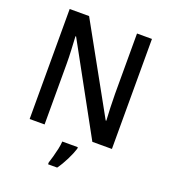

<svg xmlns="http://www.w3.org/2000/svg" viewBox="-164 -832 1033 1171"><g transform="rotate(20 352.0 -246.5)"><path d="M619 0H492L179 -570H175Q177 -531 179.5 -484Q182 -437 182 -393V0H85V-714H211L524 -150H528Q526 -183 524 -232.5Q522 -282 522 -322V-714H619ZM420 71Q410 103 389 145.5Q368 188 344 221H285V209Q291 191 298.5 164.5Q306 138 312 110Q318 82 319 61H420Z"/></g></svg>

Font: Noto Sans Georgian SemiCondensed Medium
Style: Regular
Weight: 500
Width: 4
Designer: Monotype Design Team, Akaki Razmadze
Foundry: Google LLC
Version: Version 2.005; ttfautohint (v1.8.4.7-5d5b)